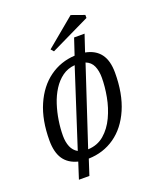

<svg xmlns="http://www.w3.org/2000/svg" viewBox="-146 -788 789 966"><g transform="rotate(-20 248.0 -304.5)"><path d="M107 92 135 5Q84 -8 59.5 -44.5Q35 -81 35 -144Q35 -253 69.5 -332Q104 -411 164 -454.5Q224 -498 300 -502L329 -589H385L355 -499Q408 -489 435 -453Q462 -417 462 -352Q462 -240 427 -159.5Q392 -79 330.5 -36Q269 7 190 9L163 92ZM151 -46 284 -457Q246 -454 217 -433Q188 -412 167 -379Q146 -346 133 -306Q120 -266 113.5 -224Q107 -182 107 -143Q107 -109 117.5 -84Q128 -59 151 -46ZM203 -36Q254 -38 290 -69Q326 -100 348.5 -148Q371 -196 381 -250Q391 -304 391 -352Q391 -388 379.5 -414Q368 -440 340 -451ZM210 -558 197 -573 351 -701 421 -676V-660Z"/></g></svg>

Font: Manuale Light
Style: Italic
Weight: 300
Italic angle: -11°
Version: Version 1.002